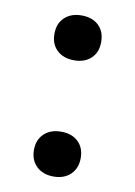

<svg xmlns="http://www.w3.org/2000/svg" viewBox="-66 -555 430 610"><g transform="rotate(10 149.0 -250.0)"><path d="M224.1 -437Q224.1 -404.3 203.9 -384.8Q183.6 -365.2 148.9 -365.2Q114.3 -365.2 93.8 -384.8Q73.2 -404.3 73.2 -437Q73.2 -470.7 93.8 -490.2Q114.3 -509.8 148.9 -509.8Q183.6 -509.8 203.9 -490.2Q224.1 -470.7 224.1 -437ZM224.1 -63Q224.1 -29.8 203.6 -10Q183.1 9.8 148.9 9.8Q114.7 9.8 94 -10Q73.2 -29.8 73.2 -63Q73.2 -95.7 93.8 -115.2Q114.3 -134.8 148.9 -134.8Q183.6 -134.8 203.9 -115.2Q224.1 -95.7 224.1 -63Z"/></g></svg>

Font: Work Sans Medium
Style: Regular
Weight: 500
Designer: Wei Huang
Foundry: Wei Huang
Version: Version 2.012